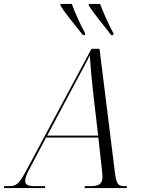

<svg xmlns="http://www.w3.org/2000/svg" viewBox="-80 -964 728 984"><path d="M345 -784H356V-794C330 -841 303 -903 288 -944H230V-935C264 -882 307 -833 345 -784ZM490 -784H501V-794C475 -841 448 -903 433 -944H375V-935C410 -882 453 -833 490 -784ZM-60 0H150L152 -10H105C64 -10 49 -16 49 -37C49 -53 59 -77 73 -102L156 -259H424L442 -97C443 -86 445 -70 445 -57C445 -22 428 -10 383 -10H355L353 0H569L571 -10H559C524 -10 516 -20 508 -87L430 -714H389L60 -100C17 -19 5 -10 -36 -10H-58ZM281 -493C327 -580 357 -633 380 -680C383 -632 392 -534 399 -475L423 -269H162Z"/></svg>

Font: Noto Serif Display SemiCondensed Light
Style: Italic
Weight: 300
Width: 4
Italic angle: -12°
Designer: Monotype Design Team
Foundry: Monotype Imaging Inc.
Version: Version 2.009